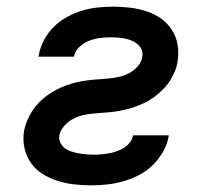

<svg xmlns="http://www.w3.org/2000/svg" viewBox="-20 -548 640 576"><path d="M253 8Q227 8 201.5 5Q176 2 152.5 -5.5Q129 -13 108 -26Q87 -39 73 -59Q59 -79 53.5 -103.5Q48 -128 52 -155Q55 -170 61 -185Q67 -200 76 -214Q85 -228 97 -240.5Q109 -253 122.5 -262.5Q136 -272 150.5 -279.5Q165 -287 180.5 -292.5Q196 -298 211.5 -301.5Q227 -305 243 -307Q259 -309 274.5 -310Q290 -311 305.5 -312.5Q321 -314 337 -317.5Q353 -321 368 -329Q383 -337 394 -350Q405 -363 407 -379Q410 -395 400 -407.5Q390 -420 375.5 -426Q361 -432 345 -434Q329 -436 312 -436Q296 -436 280 -434Q264 -432 248 -426Q232 -420 218.5 -407.5Q205 -395 202 -379V-378H95L96 -381Q100 -405 111.5 -427Q123 -449 141 -467Q159 -485 181 -497Q203 -509 226 -516Q249 -523 273 -525.5Q297 -528 320 -528Q345 -528 370 -525Q395 -522 418.5 -514.5Q442 -507 461.5 -493.5Q481 -480 494.5 -460Q508 -440 512.5 -415.5Q517 -391 513 -366Q511 -350 505 -335Q499 -320 490 -306Q481 -292 469 -280Q457 -268 444 -258Q431 -248 415.5 -240.5Q400 -233 384.5 -227.5Q369 -222 353.5 -218.5Q338 -215 323 -213Q308 -211 292 -210Q276 -209 260.5 -207.5Q245 -206 229 -202.5Q213 -199 198.5 -191Q184 -183 172.5 -170Q161 -157 158 -142Q156 -130 161 -120Q166 -110 174.5 -103.5Q183 -97 194 -93.5Q205 -90 216 -88Q227 -86 238.5 -85Q250 -84 262 -84Q273 -84 284 -85Q295 -86 306.5 -88Q318 -90 329.5 -94Q341 -98 351 -104Q361 -110 369 -120Q377 -130 379 -141V-142H486V-139Q482 -115 469 -92.5Q456 -70 437.5 -52Q419 -34 396.5 -22.5Q374 -11 349.5 -4Q325 3 301 5.5Q277 8 253 8Z"/></svg>

Font: Iosevka Aile Semibold Oblique
Style: Regular
Weight: 600
Italic angle: -9°
Designer: Belleve Invis
Foundry: Belleve Invis
Version: Version 31.1.0; ttfautohint (v1.8.4)